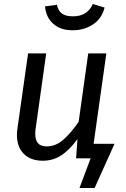

<svg xmlns="http://www.w3.org/2000/svg" viewBox="-20 -795 632 964"><path d="M206 -763 266 -771Q272 -740 291.5 -726.5Q311 -713 346 -713Q419 -713 446 -775L505 -757Q492 -703 448 -673Q404 -643 344 -643Q284 -643 247.5 -675.5Q211 -708 206 -763ZM555 -73 455 149H379L435 0H362L369 -97Q330 -43 288.5 -15.5Q247 12 195 12Q134 12 99.5 -22.5Q65 -57 65 -118Q65 -135 68 -153L121 -527H212L160 -157Q157 -139 157 -124Q157 -90 171.5 -75Q186 -60 215 -60Q260 -60 298.5 -94Q337 -128 375 -184L423 -527H514L450 -73Z"/></svg>

Font: FiraGO
Style: Italic
Weight: 400
Italic angle: -8°
Designer: bBox Type GmbH
Foundry: bBox Type GmbH
Version: Version 1.001